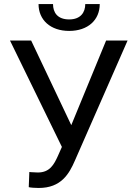

<svg xmlns="http://www.w3.org/2000/svg" viewBox="-20 -909 669 939"><path d="M132.3 -710.9H28.8L282.7 -190.4L263.2 -146.5C244.1 -104.5 223.6 -65.4 165 -65.4C162.6 -65.4 155.3 -65.9 143.6 -66.4C135.7 -66.4 127.9 -67.4 123.5 -67.9L120.6 6.3C128.4 8.8 153.8 10.3 169.4 10.3C279.3 10.3 318.4 -59.1 346.7 -124.5L604 -710.9H499L328.6 -296.9ZM397 -889.2C397 -848.6 374.5 -814 318.4 -814C260.3 -814 239.3 -848.6 239.3 -889.2H168.5C168.5 -811.5 226.6 -757.8 318.4 -757.8C409.7 -757.8 467.8 -811 467.8 -889.2Z"/></svg>

Font: Bert Sans
Style: Regular
Weight: 400
Designer: Christian Robertson (Google), Cristiano Sobral
Foundry: Google, Cristiano Sobral
Version: Version 3.101